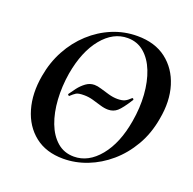

<svg xmlns="http://www.w3.org/2000/svg" viewBox="-117 -754 888 884"><g transform="rotate(20 327.5 -312.0)"><path d="M209 -269Q208 -268 204.5 -271Q201 -274 202 -276Q212 -291 226.5 -310Q241 -329 260 -343Q279 -357 302 -357Q316 -357 335.5 -351Q355 -345 378 -338.5Q401 -332 422 -332Q444 -332 457 -338Q470 -344 485 -359Q487 -361 490.5 -358Q494 -355 492 -352Q461 -303 442.5 -287Q424 -271 398 -271Q380 -271 359 -277.5Q338 -284 316.5 -290Q295 -296 273 -296Q245 -296 234.5 -289.5Q224 -283 209 -269ZM281 12Q197 12 142 -31.5Q87 -75 65.5 -149Q44 -223 60 -313Q72 -383 104 -442Q136 -501 183.5 -544.5Q231 -588 289 -612Q347 -636 411 -636Q497 -636 553 -593Q609 -550 631.5 -477Q654 -404 637 -313Q624 -237 589 -177Q554 -117 505 -75Q456 -33 398.5 -10.5Q341 12 281 12ZM324 -14Q395 -14 449.5 -80.5Q504 -147 523 -260Q535 -329 530.5 -392Q526 -455 506.5 -504.5Q487 -554 453 -583Q419 -612 372 -612Q301 -612 247 -546Q193 -480 173 -366Q162 -299 166 -236Q170 -173 189 -123Q208 -73 242 -43.5Q276 -14 324 -14Z"/></g></svg>

Font: Cormorant Garamond Light
Style: Italic
Weight: 300
Italic angle: -10°
Designer: Christian Thalmann (Catharsis Fonts)
Foundry: Catharsis Fonts
Version: Version 4.001